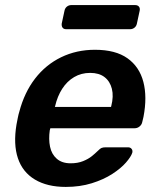

<svg xmlns="http://www.w3.org/2000/svg" viewBox="-20 -726 615 756"><path d="M239 10Q166 10 117.5 -19Q69 -48 50.5 -103Q32 -158 45 -236Q47 -246 50 -261.5Q53 -277 56 -286Q76 -362 118 -416.5Q160 -471 220.5 -500.5Q281 -530 354 -530Q435 -530 482 -496.5Q529 -463 544.5 -403.5Q560 -344 545 -266L540 -245Q538 -235 529.5 -228Q521 -221 510 -221H178Q178 -221 177.5 -218Q177 -215 176 -213Q171 -178 177 -148.5Q183 -119 203.5 -101Q224 -83 258 -83Q286 -83 307 -91.5Q328 -100 341.5 -111Q355 -122 362 -129Q374 -141 380 -143.5Q386 -146 397 -146H484Q493 -146 498 -140Q503 -134 501 -125Q496 -109 476 -86Q456 -63 422 -41Q388 -19 341.5 -4.5Q295 10 239 10ZM196 -305H417L418 -308Q428 -347 420.5 -376.5Q413 -406 391.5 -422.5Q370 -439 335 -439Q300 -439 272 -422.5Q244 -406 225 -376.5Q206 -347 197 -308ZM241 -611Q231 -611 226.5 -617Q222 -623 223 -633L234 -684Q236 -694 243.5 -700Q251 -706 261 -706H512Q522 -706 527 -700Q532 -694 530 -684L519 -633Q517 -623 509.5 -617Q502 -611 492 -611Z"/></svg>

Font: Rubik Medium
Style: Italic
Weight: 500
Italic angle: -12°
Designer: Hubert and Fischer
Foundry: Hubert and Fischer
Version: Version 2.300;gftools[0.9.30]